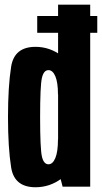

<svg xmlns="http://www.w3.org/2000/svg" viewBox="-20 -805 440 828"><path d="M140.5 -663.5H399.5V-736H140.5ZM250 0H369V-785H230.5V-75.5ZM133 2.5Q195 2.5 245.5 -35.2Q296 -73 296 -147.5L230 -203.5Q230 -151 218.8 -123.8Q207.5 -96.5 189 -96.5Q168.5 -96.5 160.8 -129.8Q153 -163 153 -300Q153 -436 160.8 -469.2Q168.5 -502.5 189 -502.5Q207.5 -502.5 218.8 -475.8Q230 -449 230 -398L296 -451.5Q296 -526 245.5 -564.5Q195 -603 133 -603Q41.5 -603 28 -517.2Q14.5 -431.5 14.5 -300Q14.5 -169 28 -83.2Q41.5 2.5 133 2.5Z"/></svg>

Font: Anybody ExtraCondensed
Style: Bold
Weight: 700
Width: 2
Version: Version 1.113;gftools[0.9.25]